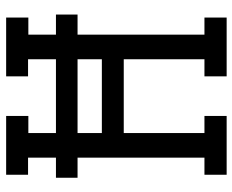

<svg xmlns="http://www.w3.org/2000/svg" viewBox="-88 -688 775 640"><g transform="rotate(-90 300.0 -367.5)"><path d="M38 0V-74H95V-497H28V-569H95V-662H38V-735H234V-661H177V-569H423V-662H366V-735H562V-661H505V-569H572V-497H505V-74H562V0H366V-74H423V-343H177V-74H234V0ZM177 -416H423V-497H177Z"/></g></svg>

Font: Iosevka Curly Slab Extended
Style: Regular
Weight: 400
Width: 7
Monospace: yes
Designer: Belleve Invis
Foundry: Belleve Invis
Version: Version 11.1.0; ttfautohint (v1.8.3)